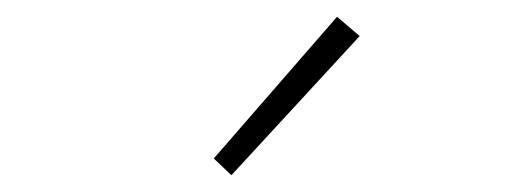

<svg xmlns="http://www.w3.org/2000/svg" viewBox="-20 -840 626 229"><path d="M256 -631 409 -797 382 -820 235 -651Z"/></svg>

Font: SSpoqa Han Sans Neo Thin
Style: Regular
Weight: 100
Designer: [Spoqa Han Sans Neo] Dong-huui Kim  Younghwa Kang  Yujin Lee  [Noto Sans] Ryoko NISHIZUKA  (kana & ideographs); Paul D. 
Foundry: Spoqa (http://www.spoqa-han-sans.com)
Version: Version 1.000